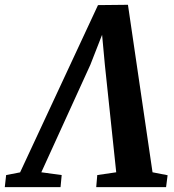

<svg xmlns="http://www.w3.org/2000/svg" viewBox="-71 -769 716 789"><path d="M454.8 -749.3 555.8 -61 617.7 -48.9 611.5 0H324.4L328.7 -49.6L406.6 -61L359.9 -502.8L343.1 -684.7L370 -681L300.3 -502.8L98.8 -61L182.5 -49.6L177.8 0H-51.3L-45.8 -49.6L11.6 -60.7L331.7 -748Z"/></svg>

Font: Merriweather Light
Style: Italic
Weight: 300
Italic angle: -7.8°
Designer: Eben Sorkin
Foundry: Eben Sorkin
Version: Version 2.101